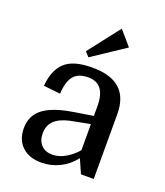

<svg xmlns="http://www.w3.org/2000/svg" viewBox="-134 -803 779 906"><g transform="rotate(20 255.5 -350.0)"><path d="M47 -113Q47 -175 91.5 -210.5Q136 -246 227 -262L338 -280V-329Q338 -442 252 -442Q201 -442 178 -413Q155 -384 152 -324L68 -333Q74 -412 116 -452Q158 -492 254 -492Q347 -492 393 -450.5Q439 -409 439 -325V0H375L344 -70Q313 -30 270 -9Q227 12 179 12Q118 12 82.5 -21.5Q47 -55 47 -113ZM338 -108V-239L240 -220Q190 -209 164.5 -185Q139 -161 139 -120Q139 -84 159.5 -62.5Q180 -41 215 -41Q249 -41 282.5 -61Q316 -81 338 -108ZM321 -712 383 -640 219 -531 198 -554Z"/></g></svg>

Font: Arya
Style: Regular
Weight: 400
Designer: Eduardo Rodriguez Tunni, Modular Infotech
Foundry: Eduardo Rodriguez Tunni, Modular Infotech
Version: Version 1.002